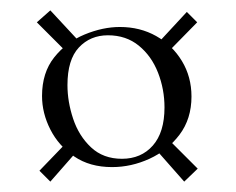

<svg xmlns="http://www.w3.org/2000/svg" viewBox="-20 -387 454 370"><path d="M127 -94 77 -37 56 -58 109 -113ZM105 -290 51 -344 77 -367 129 -311ZM306 -117 361 -62 335 -37 283 -96ZM290 -310 340 -364 360 -344 309 -292ZM196 -65Q153 -65 123 -85.5Q93 -106 77 -137.5Q61 -169 61 -202Q61 -247 84.5 -276.5Q108 -306 143 -320.5Q178 -335 211 -335Q250 -335 281 -317.5Q312 -300 330.5 -269.5Q349 -239 349 -201Q349 -158 326 -127.5Q303 -97 268 -81Q233 -65 196 -65ZM215 -81Q252 -81 274.5 -106.5Q297 -132 297 -180Q297 -215 284.5 -247Q272 -279 247.5 -299Q223 -319 188 -319Q154 -319 132 -295.5Q110 -272 110 -223Q110 -191 121 -158Q132 -125 155.5 -103Q179 -81 215 -81Z"/></svg>

Font: Cormorant Infant Light Light
Style: Regular
Weight: 300
Version: Version 4.001